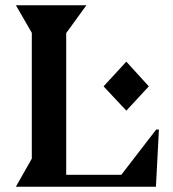

<svg xmlns="http://www.w3.org/2000/svg" viewBox="-20 -705 654 725"><path d="M580.1 -215.8 568.8 0H40L100.1 -106V-581.1L40 -685.1H306.2L230 -580.1V-44.9H438L569.8 -215.8ZM457 -287.1 371.1 -378.9 457 -472.2 542 -378.9Z"/></svg>

Font: Bluu Next
Style: Bold
Weight: 700
Designer: Jean-Baptiste Morizot, Igor Stepanchenko (Cyrillic)
Foundry: Igor Stepanchenko
Version: Version 1.005